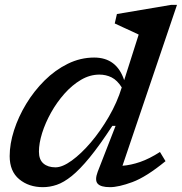

<svg xmlns="http://www.w3.org/2000/svg" viewBox="-20 -763 752 794"><path d="M664.5 -96.5Q584.5 -31 527.5 -10Q470.5 11 435 11Q396.5 11 383.8 -3.5Q371 -18 384 -52.5L458 -242.5H444.5Q392 -162 351 -112Q310 -62 276.8 -35.2Q243.5 -8.5 214.8 1.2Q186 11 157.5 11Q99 11 59.5 -21.8Q20 -54.5 20 -117.5Q20 -168 38 -224Q56 -280 88.2 -333.2Q120.5 -386.5 164.2 -430Q208 -473.5 260.2 -499.2Q312.5 -525 369.5 -525Q462.5 -525 493.5 -431.5L553.5 -620Q544.5 -624.5 526.5 -632.8Q508.5 -641 488.5 -650.2Q468.5 -659.5 454.5 -666L463.5 -705L688.5 -743H712L486.5 -77.5Q521 -80 559.5 -93.2Q598 -106.5 641.5 -134.5ZM141 -136Q141 -103 159.5 -87Q178 -71 209.5 -71Q238 -71 276.8 -99Q315.5 -127 355.8 -174.2Q396 -221.5 430.2 -280.5Q464.5 -339.5 483.5 -401.5Q465 -431 441.8 -442.8Q418.5 -454.5 391 -454.5Q351.5 -454.5 314.8 -432.8Q278 -411 246.5 -375.5Q215 -340 191.2 -297.5Q167.5 -255 154.2 -212.8Q141 -170.5 141 -136Z"/></svg>

Font: Newsreader Caption Medium
Style: Italic
Weight: 500
Italic angle: -17°
Designer: Hugues Gentile
Foundry: Production Type
Version: Version 1.001